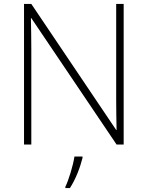

<svg xmlns="http://www.w3.org/2000/svg" viewBox="-20 -734 751 975"><path d="M608 0V-714H570V-231C570 -181 571 -120 572 -74H570L139 -714H102V0H139V-481C139 -538 138 -587 137 -642H139L572 0ZM399 68V61H358C352 104 328 183 312 214V221H335C365 175 387 116 399 68Z"/></svg>

Font: Noto Sans Arabic ExtLt
Style: Regular
Weight: 200
Designer: Monotype Design Team, Nadine Chahine, Nizar Qandah and Khaled Hosny
Foundry: Monotype Imaging Inc.
Version: Version 2.012